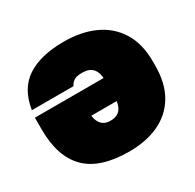

<svg xmlns="http://www.w3.org/2000/svg" viewBox="-127 -685 854 840"><g transform="rotate(-30 300.0 -265.0)"><path d="M290 -545Q378 -545 444 -515Q510 -485 547.5 -425Q585 -365 585 -275V-255Q585 -165 549.5 -105Q514 -45 450 -15Q386 15 300 15Q153 15 84 -54Q15 -123 15 -260V-320H362Q360 -343 352 -357.5Q344 -372 329.5 -379.5Q315 -387 290 -387Q262 -387 249 -377.5Q236 -368 230 -355H20Q35 -454 103.5 -499.5Q172 -545 290 -545ZM361 -204H233Q235 -187 242 -173Q249 -159 262 -151Q275 -143 295 -143Q318 -143 331.5 -151Q345 -159 352 -173Q359 -187 361 -204Z"/></g></svg>

Font: Golos Text Black
Style: Regular
Weight: 900
Designer: A.Korolkova, Vitaly Kuzmin
Foundry: ParaType Ltd
Version: Version 2.004